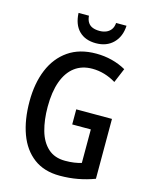

<svg xmlns="http://www.w3.org/2000/svg" viewBox="-135 -1010 869 1106"><g transform="rotate(15 299.5 -457.0)"><path d="M324 -384H537V-27Q489 -9 438 0.5Q387 10 330 10Q237 10 175 -36.5Q113 -83 82.5 -166Q52 -249 52 -359Q52 -467 86 -549Q120 -631 187 -677.5Q254 -724 353 -724Q402 -724 447 -712.5Q492 -701 531 -679L495 -593Q462 -613 426.5 -623.5Q391 -634 354 -634Q292 -634 249 -601.5Q206 -569 183.5 -507Q161 -445 161 -356Q161 -278 178.5 -215.5Q196 -153 235.5 -117Q275 -81 338 -81Q367 -81 391 -84.5Q415 -88 435 -94V-294H324ZM479 -924Q476 -859 437 -820Q398 -781 334 -781Q270 -781 233 -818Q196 -855 193 -924H255Q257 -899 267.5 -883.5Q278 -868 295.5 -861.5Q313 -855 336 -855Q357 -855 374.5 -862Q392 -869 403.5 -884Q415 -899 417 -924Z"/></g></svg>

Font: Noto Sans Bengali Condensed Medium
Style: Regular
Weight: 500
Width: 3
Designer: Jelle Bosma - Monotype Design Team
Foundry: Monotype Imaging Inc.
Version: Version 2.003